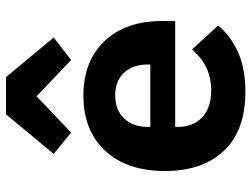

<svg xmlns="http://www.w3.org/2000/svg" viewBox="-119 -707 838 640"><g transform="rotate(-90 300.0 -387.0)"><path d="M50 -256Q50 -383 117.5 -455.5Q185 -528 301 -528Q416 -528 483 -457.5Q550 -387 550 -266V-222H197V-213Q197 -162 229 -132Q261 -102 319 -102Q401 -102 455 -166L535 -79Q502 -38 447 -13Q392 12 314 12Q186 12 118 -59Q50 -130 50 -256ZM197 -313V-305H405V-313Q405 -363 377.5 -392.5Q350 -422 302 -422Q254 -422 225.5 -392.5Q197 -363 197 -313ZM363 -786 495 -627 420 -569 299 -684 178 -569 107 -627 239 -786Z"/></g></svg>

Font: iA Writer Duo S
Style: Bold
Weight: 700
Designer: Mike Abbink, Paul van der Laan, Pieter van Rosmalen, Oliver Reichenstein
Foundry: Bold Monday and Information Architects Inc.
Version: Version 2.000